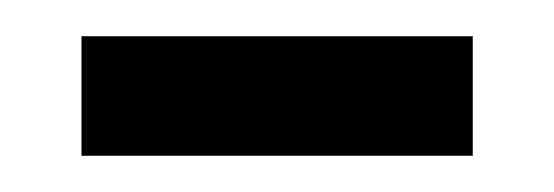

<svg xmlns="http://www.w3.org/2000/svg" viewBox="-20 -319 306 106"><path d="M25 -233V-299H241V-233Z"/></svg>

Font: Bricolage Grotesque SemiCondensed Light
Style: Regular
Weight: 300
Width: 4
Designer: Mathieu Triay
Foundry: Atelier Triay
Version: Version 1.000;gftools[0.9.30]